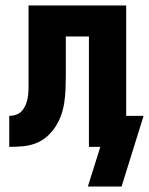

<svg xmlns="http://www.w3.org/2000/svg" viewBox="-20 -540 548 706"><path d="M303 146 349 0H307V-406H222V-261Q222 -237 221 -212.5Q220 -188 216.5 -164Q213 -140 205 -117Q197 -94 183.5 -73.5Q170 -53 151.5 -37Q133 -21 110 -12.5Q87 -4 62.5 -2Q38 0 14 0V-114Q29 -114 42.5 -119.5Q56 -125 64.5 -137Q73 -149 77.5 -163Q82 -177 83.5 -191.5Q85 -206 85 -220.5Q85 -235 85 -249V-520H444V-114H508L427 146Z"/></svg>

Font: Iosevka SS18 Heavy
Style: Regular
Weight: 900
Monospace: yes
Designer: Belleve Invis
Foundry: Belleve Invis
Version: Version 25.1.1; ttfautohint (v1.8.4)